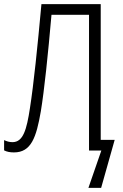

<svg xmlns="http://www.w3.org/2000/svg" viewBox="-24 -734 598 936"><path d="M467 -52V-714H178C159 -506 140 -322 122 -207C106 -102 89 -41 37 -41C21 -41 9 -45 -4 -51V-1C9 6 25 9 44 9C128 9 153 -64 175 -191C192 -294 210 -467 227 -662H410V0H470L407 182H469L535 -52Z"/></svg>

Font: Noto Sans Display SemiCondensed Light
Style: Regular
Weight: 300
Width: 4
Designer: Monotype Design Team
Foundry: Monotype Imaging Inc.
Version: Version 1.900